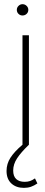

<svg xmlns="http://www.w3.org/2000/svg" viewBox="-20 -701 216 930"><path d="M88.9 -530.3H120.1V0Q81.5 37.1 62.7 65.9Q43.9 94.7 43.9 125Q43.9 152.8 58.6 166.3Q73.2 179.7 99.6 179.7Q114.3 179.7 125.5 175.8Q136.7 171.9 149.4 163.1L161.1 187.5Q145.5 198.2 130.1 203.6Q114.7 209 95.7 209Q58.1 209 34.9 187.5Q11.7 166 11.7 127Q11.7 92.3 30.8 62.7Q49.8 33.2 88.9 0ZM61.5 -653.3Q61.5 -664.6 69.8 -672.6Q78.1 -680.7 88.9 -680.7Q100.6 -680.7 108.9 -672.6Q117.2 -664.6 117.2 -653.3Q117.2 -641.6 108.9 -633.8Q100.6 -626 88.9 -626Q77.6 -626 69.6 -633.8Q61.5 -641.6 61.5 -653.3Z"/></svg>

Font: Pretendard Std Thin
Style: Regular
Weight: 100
Designer: Base glyphs from Inter by Rasmus Andersson; Hangeul glyphs from Noto Sans CJK(Source Han Sans) by Jang Soo-young and Kan
Foundry: Kil Hyung-jin
Version: Version 1.309